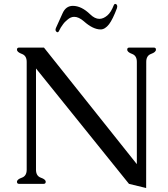

<svg xmlns="http://www.w3.org/2000/svg" viewBox="-20 -925 843 966"><path d="M668.5 -99.1V-613.8Q668.5 -645 644.3 -653.8Q620.1 -662.6 620.1 -675.3Q620.1 -685.5 629.9 -685.5H754.4Q764.6 -685.5 764.6 -675.3Q764.6 -662.6 740.2 -653.8Q715.8 -645 715.8 -613.8L715.3 21L628.9 0L161.1 -580.6V-71.3Q161.1 -39.6 185.5 -31Q210 -22.5 210 -10.3Q210 0 199.7 0H75.7Q65.4 0 65.4 -10.3Q65.4 -22.5 89.8 -31Q114.3 -39.6 114.3 -71.3V-613.8Q114.3 -645 89.8 -653.8Q65.4 -662.6 65.4 -675.3Q65.4 -685.5 75.7 -685.5H201.2ZM568.4 -883.8Q547.4 -828.1 528.8 -803.2Q508.3 -776.9 486.3 -776.9Q447.8 -776.9 401.9 -817.9Q376 -840.3 353.5 -840.3Q335.9 -840.3 319.8 -826.2Q315.4 -822.3 309.6 -817.1Q303.7 -812 297.4 -803.2Q285.2 -787.6 275.9 -767.6Q273.4 -762.7 269.5 -762.7Q267.1 -762.7 263.7 -765.6Q259.3 -769 259.3 -774.9Q259.3 -779.8 262.2 -786.1Q278.3 -821.3 294.9 -858.4Q311.5 -895.5 346.7 -895.5Q389.6 -895.5 433.6 -853Q457 -830.1 480 -830.1Q500 -830.1 520 -847.2Q538.6 -862.8 552.7 -899.4Q555.2 -905.3 560.1 -905.3Q561 -905.3 562 -904.8Q568.4 -903.3 569.8 -894.5V-892.1Q569.8 -887.7 568.4 -883.8Z"/></svg>

Font: Caudex
Style: Regular
Weight: 400
Version: Version 1.01